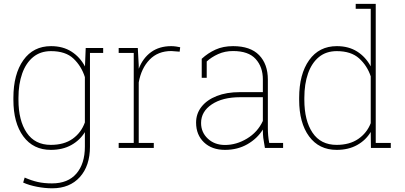

<svg xmlns="http://www.w3.org/2000/svg" viewBox="-20 -782 2139 1015"><path d="M255.9 213.4Q217.3 213.4 175.5 205.3Q133.8 197.3 102.5 183.1L110.4 156.7Q146 172.4 179.2 179.9Q212.4 187.5 254.9 187.5Q339.4 187.5 384 135.5Q428.7 83.5 428.7 -6.8V-83.5Q402.3 -40.5 356.7 -15.1Q311 10.3 249 10.3Q155.8 10.3 103.3 -61Q50.8 -132.3 50.8 -254.4V-264.6Q50.8 -390.1 103.5 -464.1Q156.2 -538.1 250 -538.1Q312.5 -538.1 357.7 -509.3Q402.8 -480.5 429.2 -430.7L433.1 -528.3H525.4V-502H455.6V-6.8Q455.6 94.7 402.1 154.1Q348.6 213.4 255.9 213.4ZM248.5 -16.1Q318.8 -16.1 364 -48.3Q409.2 -80.6 428.7 -134.8V-374.5Q410.2 -432.6 368.4 -472.2Q326.7 -511.7 249.5 -511.7Q193.8 -511.7 155.5 -480.5Q117.2 -449.2 97.4 -393.6Q77.6 -337.9 77.6 -264.6V-254.4Q77.6 -145 121.1 -80.6Q164.6 -16.1 248.5 -16.1Z M607.4 0V-26.4H687V-502H607.4V-528.3H708.5L713.4 -436.5V-418.5Q735.4 -475.1 778.8 -506.6Q822.3 -538.1 885.7 -538.1Q897 -538.1 911.4 -536.1Q925.8 -534.2 932.6 -532.2L929.7 -508.8L885.7 -512.2Q814.9 -512.2 770.8 -466.6Q726.6 -420.9 713.4 -346.2V-26.4H793V0Z M1169.4 10.3Q1100.1 10.3 1058.3 -29.5Q1016.6 -69.3 1016.6 -133.8Q1016.6 -181.2 1045.2 -217.5Q1073.7 -253.9 1125.7 -274.4Q1177.7 -294.9 1248 -294.9H1369.6V-362.3Q1369.6 -428.2 1331.5 -470.2Q1293.5 -512.2 1211.9 -512.2Q1168.9 -512.2 1133.3 -496.1Q1097.7 -480 1072.8 -457V-370.6H1046.4V-471.2Q1079.1 -501.5 1119.4 -519.8Q1159.7 -538.1 1212.4 -538.1Q1303.7 -538.1 1349.9 -490.5Q1396 -442.9 1396 -361.3V-106.4Q1396 -85.9 1397.7 -65.9Q1399.4 -45.9 1403.3 -26.4H1476.6V0H1380.4Q1374 -34.7 1371.8 -53Q1369.6 -71.3 1369.6 -97.2Q1339.8 -49.3 1287.8 -19.5Q1235.8 10.3 1169.4 10.3ZM1169.4 -15.6Q1229.5 -15.6 1285.6 -49.3Q1341.8 -83 1369.6 -142.6V-268.1H1249.5Q1156.2 -268.1 1099.6 -230.2Q1043 -192.4 1043 -131.8Q1043 -82.5 1078.6 -49.1Q1114.3 -15.6 1169.4 -15.6Z M1759.8 10.3Q1666.5 10.3 1614 -61Q1561.5 -132.3 1561.5 -254.4V-264.6Q1561.5 -390.1 1614.3 -464.1Q1667 -538.1 1760.7 -538.1Q1823.2 -538.1 1868.2 -509.5Q1913.1 -481 1939.9 -431.2V-735.4H1860.4V-761.7H1966.3V-26.4H2045.9V0H1940.9L1939.9 -84.5Q1914.1 -41 1868.2 -15.4Q1822.3 10.3 1759.8 10.3ZM1759.3 -16.1Q1828.1 -16.1 1873.8 -47.4Q1919.4 -78.6 1939.9 -130.9V-378.4Q1920.9 -435.1 1878.4 -473.4Q1835.9 -511.7 1760.3 -511.7Q1704.1 -511.7 1666 -480.5Q1627.9 -449.2 1608.4 -393.6Q1588.9 -337.9 1588.9 -264.6V-254.4Q1588.9 -145 1632.1 -80.6Q1675.3 -16.1 1759.3 -16.1Z"/></svg>

Font: Roboto Slab Thin
Style: Regular
Weight: 100
Designer: Google
Version: Version 2.000; ttfautohint (v1.8.1.43-b0c9)